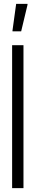

<svg xmlns="http://www.w3.org/2000/svg" viewBox="-20 -978 185 998"><path d="M43 0V-743H102V0ZM45 -815V-820L64 -958H123V-953L90 -815Z"/></svg>

Font: Saira Ultra Condensed
Style: Regular
Weight: 400
Width: 1
Designer: Hector Gatti with collaboration of the Omnibus-Type team
Foundry: Omnibus-Type
Version: Version 1.001; ttfautohint (v1.8)